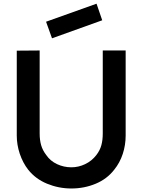

<svg xmlns="http://www.w3.org/2000/svg" viewBox="-20 -1030 790 1065"><path d="M268.5 -817.5 235.5 -909.5 515.5 -1009.5 547 -917.5ZM677 -278Q677 -225.5 661 -176.5Q645 -127.5 613.5 -88.5Q573.5 -37 511 -11Q447.5 15.5 376 15.5Q305.5 15.5 241 -11Q177 -37.5 136.5 -88.5Q107 -126 89.5 -177.5Q73 -227.5 73 -278V-749L200 -750V-289.5Q200 -253.5 208.2 -224.8Q216.5 -196 236.5 -170Q259 -137 296.5 -119.5Q334 -102 376 -102Q415.5 -102 452.2 -119.5Q489 -137 514.5 -170Q534.5 -196 542.2 -224.5Q550 -253 550 -289.5V-750H677Z"/></svg>

Font: Russisch Sans
Style: Bold
Weight: 700
Designer: Michael Sharanda (font) & Cristiano Sobral (main changes)
Foundry: Michael Sharanda
Version: Version 2.00;September 8, 2020;FontCreator 13.0.0.2681 64-bi